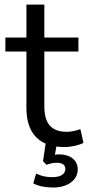

<svg xmlns="http://www.w3.org/2000/svg" viewBox="-20 -643 390 851"><path d="M265.7 8.8C295.1 8.8 333.3 0 350 -9.8L336.3 -70.6C318.6 -64.7 298 -58.8 276.5 -58.8C204.9 -58.8 176.5 -98 176.5 -172.5V-414.7H327.5V-476.5H176.5V-622.5H97.1V-476.5H3.9V-414.7H97.1V-164.7C97.1 -52.9 152.9 8.8 265.7 8.8ZM214.7 188.2C279.4 188.2 324.5 155.9 324.5 107.8C324.5 65.7 290.2 41.2 242.2 41.2C228.4 41.2 213.7 44.1 198 48L221.6 53.9L234.3 -19.6H184.3L170.6 71.6L186.3 87.3C205.9 80.4 218.6 78.4 232.4 78.4C257.8 78.4 269.6 89.2 269.6 105.9C269.6 129.4 247.1 142.2 212.7 142.2C182.4 142.2 164.7 137.3 140.2 126.5L127.5 169.6C148 181.4 180.4 188.2 214.7 188.2Z"/></svg>

Font: LL Pando Sans
Style: Regular
Weight: 400
Designer: Joshua Smith
Foundry: Joshua Smith
Version: Version 1.000;Glyphs 3.2.1 (3258)